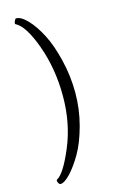

<svg xmlns="http://www.w3.org/2000/svg" viewBox="-129 -781 572 950"><g transform="rotate(-15 157.0 -305.5)"><path d="M45.9 -704.1Q44.9 -704.1 44.9 -708.5Q44.9 -712.9 48.8 -721.7Q52.7 -730.5 57.6 -730.5Q83 -730.5 115.2 -696.3Q147.5 -662.1 176.3 -606.4Q205.1 -550.8 225.1 -467.8Q245.1 -384.8 245.1 -300.3Q245.1 -215.8 223.6 -135.3Q202.1 -54.7 171.4 -1.5Q140.6 51.8 109.4 85Q78.1 118.2 57.6 118.2Q52.7 118.2 48.3 110.8Q43.9 103.5 43.9 98.6Q43.9 93.8 45.9 92.8Q83 74.2 132.3 -43Q181.6 -160.2 181.6 -299.8Q181.6 -439.5 138.2 -560.1Q94.7 -680.7 45.9 -704.1Z"/></g></svg>

Font: CrimsonText-Roman
Style: Roman
Weight: 400
Version: Version 0.13